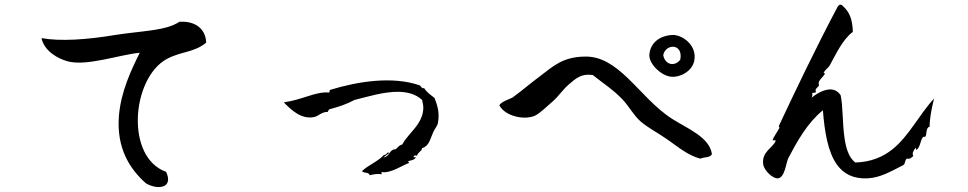

<svg xmlns="http://www.w3.org/2000/svg" viewBox="-20 -754 4040 801"><path d="M840 -576C839 -630 798 -668 728 -663C673 -625 566 -625 460 -608C340 -588 231 -581 153 -595C165 -540 222 -509 263 -498C342 -477 475 -525 563 -534C528 -463 484 -372 476 -269C466 -138 519 -51 589 11C620 29 657 32 673 16C683 6 685 -11 673 -37C588 -68 553 -162 555 -259C557 -362 602 -468 676 -508C735 -540 789 -534 840 -576Z M1807 -241C1815 -286 1804 -316 1793 -345C1777 -358 1760 -369 1749 -387C1740 -382 1738 -393 1731 -398C1617 -437 1475 -415 1357 -379C1353 -377 1357 -368 1352 -368C1297 -373 1243 -338 1164 -327C1195 -295 1238 -254 1292 -266C1309 -270 1323 -288 1347 -287C1350 -291 1350 -295 1354 -298C1392 -308 1428 -320 1459 -337C1512 -350 1581 -372 1643 -371C1680 -370 1714 -362 1741 -337C1743 -325 1746 -316 1746 -306C1746 -279 1737 -258 1725 -239C1705 -208 1675 -183 1658 -151C1639 -147 1636 -129 1626 -131C1602 -127 1607 -101 1579 -97C1579 -97 1598 -111 1603 -115C1597 -126 1593 -105 1582 -108C1557 -80 1517 -66 1490 -40C1499 -30 1520 -37 1522 -23C1540 -27 1556 -30 1571 -27C1577 -31 1566 -33 1573 -36C1610 -30 1660 -65 1686 -74C1687 -79 1681 -81 1681 -81C1694 -86 1707 -84 1715 -98C1710 -100 1706 -96 1705 -100C1707 -106 1714 -107 1720 -104C1722 -119 1739 -121 1741 -136C1771 -145 1774 -174 1788 -204C1795 -219 1804 -227 1807 -241Z M2876 -499C2891 -566 2823 -612 2782 -608C2721 -603 2691 -566 2689 -524C2688 -488 2736 -439 2779 -434C2818 -430 2867 -457 2876 -499ZM2950 -112C2939 -182 2849 -217 2786 -257C2714 -302 2656 -374 2596 -431C2543 -481 2489 -519 2421 -518C2327 -517 2287 -477 2234 -437C2192 -406 2162 -379 2118 -347C2099 -337 2075 -332 2063 -315C2088 -267 2173 -251 2215 -273C2232 -282 2261 -309 2286 -331C2310 -352 2329 -381 2350 -399C2383 -428 2406 -448 2453 -441C2494 -408 2540 -379 2579 -337C2605 -309 2624 -272 2653 -247C2683 -221 2726 -199 2763 -173C2809 -141 2849 -106 2902 -92C2917 -100 2945 -95 2950 -112ZM2818 -505C2794 -474 2754 -484 2747 -524C2751 -547 2771 -560 2789 -559C2808 -558 2825 -541 2818 -505Z M3877 -343C3815 -277 3774 -188 3703 -131C3664 -100 3615 -78 3548 -76C3521 -97 3509 -136 3503 -180C3494 -242 3497 -313 3487 -357C3475 -374 3460 -381 3444 -381C3415 -381 3384 -361 3365 -346C3365 -346 3372 -355 3368 -364C3370 -370 3383 -364 3384 -371C3378 -384 3391 -387 3397 -398C3389 -417 3411 -428 3422 -447L3416 -450C3424 -466 3433 -467 3442 -482C3465 -523 3495 -590 3538 -621C3536 -676 3524 -705 3493 -732C3484 -738 3478 -732 3474 -725C3388 -563 3295 -369 3229 -228L3232 -221C3223 -203 3208 -185 3203 -169C3208 -168 3215 -171 3216 -166C3204 -137 3157 -121 3164 -69C3167 -43 3205 -7 3226 -10C3253 -14 3257 -63 3268 -93C3306 -165 3348 -241 3413 -294C3420 -206 3433 -122 3471 -68C3499 -29 3539 -7 3600 -10C3653 -13 3695 -38 3748 -65C3759 -72 3752 -83 3764 -93C3771 -87 3784 -97 3790 -103C3784 -116 3791 -125 3800 -138L3803 -128C3820 -141 3819 -166 3829 -180C3834 -187 3839 -179 3842 -187C3846 -195 3843 -223 3858 -225C3859 -278 3877 -343 3877 -343Z"/></svg>

Font: Yuji Syuku Std R
Style: Regular
Weight: 400
Designer: Kataoka Yuji
Foundry: Kinuta Font Factory
Version: Version 3.000;hotconv 1.0.111;makeotfexe 2.5.65597